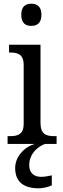

<svg xmlns="http://www.w3.org/2000/svg" viewBox="-20 -778 338 1038"><path d="M149 -638C180 -638 204 -653 204 -698C204 -743 180 -758 149 -758C118 -758 95 -743 95 -698C95 -653 118 -638 149 -638ZM21 0H170C114 14 62 68 62 130C62 206 109 240 189 240C208 240 241 234 260 224V170C238 175 219 178 202 178C166 178 138 159 138 115C138 52 186 13 224 0H286V-42H274C231 -42 199 -51 199 -114V-536H29V-494H35C76 -494 108 -485 108 -426V-109C108 -50 75 -42 33 -42H21Z"/></svg>

Font: Noto Serif Ethiopic SemiCondensed
Style: Regular
Weight: 400
Width: 4
Designer: Monotype Design Team
Foundry: Monotype Imaging Inc.
Version: Version 2.102